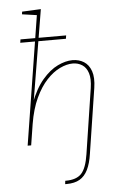

<svg xmlns="http://www.w3.org/2000/svg" viewBox="-64 -809 684 1089"><g transform="rotate(-5 278.0 -264.5)"><path d="M78 -585 81 -604H341L338 -585ZM474 -293 417 75Q409 131 391.5 166.5Q374 202 345 219Q316 236 270 236Q268 236 266 236Q264 236 262 236L264 217Q265 217 266.5 217Q268 217 267 217Q328 217 356.5 186.5Q385 156 397 77L454 -294Q462 -347 451.5 -379.5Q441 -412 417.5 -427Q394 -442 364 -442Q330 -442 291 -423.5Q252 -405 215.5 -366Q179 -327 150.5 -266Q122 -205 108 -120L89 0H69L187 -742L193 -732L102 -745L104 -760L211 -765L123 -235L118 -234Q150 -319 192.5 -368.5Q235 -418 280 -439.5Q325 -461 364 -461Q401 -461 429 -443.5Q457 -426 470 -389Q483 -352 474 -293Z"/></g></svg>

Font: Bitter Thin
Style: Italic
Weight: 100
Italic angle: -9°
Designer: Sol Matas, and Bitter project Authors
Foundry: Sol Matas
Version: Version 2.002